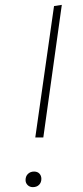

<svg xmlns="http://www.w3.org/2000/svg" viewBox="-20 -759 342 789"><path d="M234 -739 158 -194H125L202 -734ZM115 10Q102 10 93.5 1.5Q85 -7 85 -19Q85 -35 95 -44.5Q105 -54 120 -54Q134 -54 142 -45.5Q150 -37 150 -24Q150 -9 140.5 0.5Q131 10 115 10Z"/></svg>

Font: Fira Sans UltraLight
Style: Italic
Weight: 200
Italic angle: -8°
Designer: Carrois Corporate & Edenspiekermann AG
Foundry: Carrois Corporate GbR & Edenspiekermann AG
Version: Version 4.203;PS 004.203;hotconv 1.0.88;makeotf.lib2.5.64775